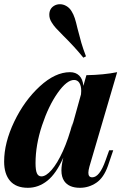

<svg xmlns="http://www.w3.org/2000/svg" viewBox="-20 -871 599 905"><path d="M0 0ZM513.7 -162.6 488.8 -89.4Q468.8 -32.7 433.6 -9.3Q398.4 14.2 356.9 14.2Q304.7 14.2 282.7 -17.6Q269.5 -37.1 269.5 -67.9Q269.5 -91.8 278.3 -127.9Q245.1 -52.7 203.4 -19.3Q161.6 14.2 111.3 14.2Q55.7 14.2 27.6 -18.3Q-0.5 -50.8 -0.5 -109.4Q-0.5 -198.2 47.1 -297.6Q94.7 -397 167.5 -463.9Q240.2 -530.8 310.1 -530.8Q336.9 -530.8 353.5 -514.6Q370.1 -498.5 373 -466.3L387.2 -516.6Q469.2 -518.1 532.2 -530.8L401.4 -85.4Q396.5 -67.4 396.5 -56.6Q396.5 -35.2 414.6 -35.2Q449.2 -35.2 477.1 -113.8L494.6 -162.6ZM362.8 -442.4Q362.8 -466.8 354 -480.5Q345.2 -494.1 329.1 -494.1Q294.9 -494.1 251.7 -432.9Q208.5 -371.6 178 -279.5Q147.5 -187.5 147.5 -102.1Q147.5 -68.4 154.1 -54Q160.6 -39.6 175.3 -39.6Q196.8 -39.6 223.4 -70.1Q250 -100.6 276.4 -158.4Q302.7 -216.3 323.2 -294.9L318.4 -270L361.8 -426.3Q362.8 -437 362.8 -442.4ZM278.3 -702.6Q254.9 -726.1 243.4 -738.8Q231.9 -751.5 223.1 -766.1Q212.4 -783.2 212.4 -801.3Q212.4 -830.6 235.8 -844.2Q247.6 -851.1 262.7 -851.1Q278.3 -851.1 293 -842.5Q307.6 -834 316.9 -818.8Q326.7 -803.2 332.5 -785.2Q338.4 -767.1 345.2 -737.3Q356 -695.3 363.5 -668.9Q371.1 -642.6 385.3 -605.5L373 -599.1Q331.5 -650.4 278.3 -702.6Z"/></svg>

Font: TypoPRO Playfair Display
Style: Bold Italic
Weight: 700
Italic angle: -14.9847°
Designer: Claus Eggers Sørensen
Foundry: Claus Eggers Sørensen
Version: Version 1.004;PS 001.004;hotconv 1.0.70;makeotf.lib2.5.58329